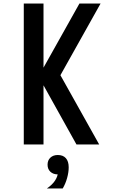

<svg xmlns="http://www.w3.org/2000/svg" viewBox="-20 -820 640 1090"><path d="M115 -800H227V0H115ZM414 0 199 -386 431 -800H551L323 -393L543 0ZM308 170Q282 170 266 155Q250 140 250 115Q250 90 266 75Q282 60 308 60Q334 60 350 75Q366 90 366 115Q366 140 350 155Q334 170 308 170ZM246 250Q277 229 292.5 205Q308 181 308 162V60Q338 60 354 78Q370 96 370 130Q370 158 361 190.5Q352 223 336 250Z"/></svg>

Font: Martian Mono Condensed
Style: Regular
Weight: 400
Width: 3
Designer: Roman Shamin
Foundry: Evil Martians
Version: Version 1.000